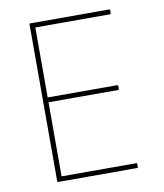

<svg xmlns="http://www.w3.org/2000/svg" viewBox="-76 -718 667 781"><g transform="rotate(-10 257.5 -327.5)"><path d="M101 0Q98 0 98 -3V-652Q98 -655 101 -655H427Q431 -655 431 -652V-638Q431 -635 427 -635H119V-346H406Q410 -346 410 -342V-329Q410 -326 406 -326H119V-20H427Q431 -20 431 -17V-3Q431 0 427 0Z"/></g></svg>

Font: Sofia Sans Semi Condensed Thin
Style: Regular
Weight: 250
Version: Version 4.100